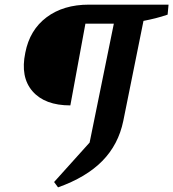

<svg xmlns="http://www.w3.org/2000/svg" viewBox="-20 -684 746 827"><path d="M230 123 213 100 366 -70 487 -664H706L702 -621Q676 -612 650 -605.5Q624 -599 598 -594L511 -163Q490 -61 420.5 9.5Q351 80 230 123ZM283 -230Q173 -230 120 -291Q67 -352 89 -457Q108 -555 180.5 -609.5Q253 -664 363 -664ZM339 -582 363 -664H547L530 -582Z"/></svg>

Font: Piazzolla Thin
Style: Bold Italic
Weight: 700
Italic angle: -11.3°
Version: Version 2.005